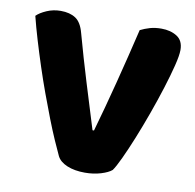

<svg xmlns="http://www.w3.org/2000/svg" viewBox="-72 -683 778 766"><g transform="rotate(10 317.0 -299.5)"><path d="M428 -20Q414 -8 384.5 1Q355 10 320 10Q278 10 248 -2.5Q218 -15 207 -37Q196 -60 180 -96.5Q164 -133 146.5 -178Q129 -223 110.5 -273.5Q92 -324 75 -376Q58 -428 43 -478Q28 -528 17 -572Q31 -586 57.5 -597.5Q84 -609 114 -609Q151 -609 174.5 -593.5Q198 -578 209 -536Q236 -438 263.5 -348.5Q291 -259 321 -162H327Q354 -256 382.5 -367Q411 -478 437 -588Q455 -597 475.5 -603Q496 -609 522 -609Q559 -609 585 -592.5Q611 -576 611 -538Q611 -516 600.5 -474Q590 -432 573.5 -379.5Q557 -327 536.5 -270Q516 -213 495.5 -162.5Q475 -112 457 -73.5Q439 -35 428 -20Z"/></g></svg>

Font: Baloo Tamma
Style: Regular
Weight: 400
Designer: Divya Kowshik and Ek Type
Foundry: Ek Type
Version: Version 1.007;PS 1.000;hotconv 1.0.88;makeotf.lib2.5.647800